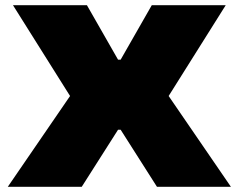

<svg xmlns="http://www.w3.org/2000/svg" viewBox="-20 -720 920 740"><path d="M435 -490H445L565 -700H850L630 -350L870 0H585L445 -220H435L295 0H10L250 -350L30 -700H315Z"/></svg>

Font: Imperial One
Style: Regular
Weight: 400
Designer: Jovanny Lemonad
Foundry: Jovanny Lemonad
Version: Version 1.000